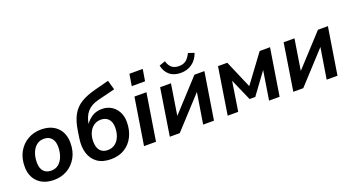

<svg xmlns="http://www.w3.org/2000/svg" viewBox="-50 -1298 3442 1883"><g transform="rotate(-20 1671.0 -356.5)"><path d="M274 10Q166 10 105 -50Q44 -110 44 -211Q44 -299 80.5 -363.5Q117 -428 179 -463.5Q241 -499 316 -499Q424 -499 485 -439Q546 -379 546 -278Q546 -190 509.5 -125.5Q473 -61 411.5 -25.5Q350 10 274 10ZM277 -85Q323 -85 354.5 -111Q386 -137 403 -182Q420 -227 420 -282Q420 -341 391.5 -372.5Q363 -404 313 -404Q268 -404 236 -378Q204 -352 187 -307.5Q170 -263 170 -207Q170 -148 198.5 -116.5Q227 -85 277 -85Z M866 10Q779 10 725 -29.5Q671 -69 650.5 -136.5Q630 -204 643 -289L654 -362Q669 -463 704.5 -525.5Q740 -588 801 -624.5Q862 -661 951 -684L1100 -723L1128 -624L947 -579Q870 -560 829.5 -513.5Q789 -467 777 -393L776 -389Q803 -430 845.5 -457Q888 -484 949 -484Q1002 -484 1044.5 -458.5Q1087 -433 1111.5 -387.5Q1136 -342 1136 -282Q1136 -197 1103.5 -131Q1071 -65 1011 -27.5Q951 10 866 10ZM866 -85Q912 -85 944 -109Q976 -133 993 -175Q1010 -217 1010 -269Q1010 -326 981.5 -357.5Q953 -389 903 -389Q858 -389 826 -365Q794 -341 777 -301Q760 -261 760 -213Q760 -149 788.5 -117Q817 -85 866 -85Z M1301 -594 1321 -716H1460L1440 -594ZM1213 0 1291 -489H1416L1338 0Z M1482 0 1559 -489H1672L1621 -167L1917 -489H2021L1943 0H1830L1882 -322L1586 0ZM1800 -551Q1727 -551 1682.5 -589.5Q1638 -628 1627 -690L1690 -712Q1704 -664 1732 -642Q1760 -620 1805 -620Q1850 -620 1879 -642.5Q1908 -665 1930 -711L1992 -690Q1967 -621 1916.5 -586Q1866 -551 1800 -551Z M2086 0 2163 -489H2260L2384 -200L2598 -489H2706L2628 0H2518L2566 -302L2403 -80H2344L2244 -307L2196 0Z M2771 0 2848 -489H2961L2910 -167L3206 -489H3310L3232 0H3119L3171 -322L2875 0Z"/></g></svg>

Font: Nunito Sans
Style: Bold Italic
Weight: 700
Italic angle: -9°
Designer: Vernon Adams
Foundry: Vernon Adams
Version: Version 3.006; ttfautohint (v1.8.3)